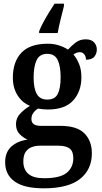

<svg xmlns="http://www.w3.org/2000/svg" viewBox="-20 -786 553 1045"><path d="M193 -616Q201 -637 215.5 -664Q230 -691 246.5 -718Q263 -745 277 -766H328V-753Q320 -721 310 -681Q300 -641 294 -606H193ZM218 239Q112 239 60 202Q8 165 8 97Q8 42 42 11.5Q76 -19 130 -26Q107 -36 87 -56Q67 -76 67 -110Q67 -142 88 -165.5Q109 -189 143 -210Q102 -226 76 -266.5Q50 -307 50 -363Q50 -450 96.5 -499Q143 -548 240 -548Q274 -548 302.5 -538.5Q331 -529 350 -516Q369 -537 392 -554.5Q415 -572 446 -572Q477 -572 492 -555.5Q507 -539 507 -517Q507 -495 494 -478Q481 -461 448 -461Q448 -479 438.5 -490.5Q429 -502 415 -502Q405 -502 396 -498.5Q387 -495 380 -489Q398 -468 410.5 -437.5Q423 -407 423 -365Q423 -289 378.5 -239.5Q334 -190 240 -190Q229 -190 212.5 -191.5Q196 -193 187 -195Q173 -187 162 -172.5Q151 -158 151 -138Q151 -101 202 -101H309Q399 -101 439.5 -60Q480 -19 480 48Q480 137 415.5 188Q351 239 218 239ZM237 -244Q279 -244 294.5 -275Q310 -306 310 -365Q310 -426 294 -459.5Q278 -493 237 -493Q196 -493 179.5 -459Q163 -425 163 -364Q163 -306 180 -275Q197 -244 237 -244ZM220 184Q307 184 343 154.5Q379 125 379 75Q379 37 358.5 22Q338 7 298 7H196Q175 7 154.5 14Q134 21 120.5 39.5Q107 58 107 93Q107 136 134 160Q161 184 220 184Z"/></svg>

Font: Noto Serif SemiCondensed SemiBold
Style: Regular
Weight: 600
Width: 4
Designer: Monotype Design Team
Foundry: Monotype Imaging Inc.
Version: Version 2.013; ttfautohint (v1.8.4.7-5d5b)